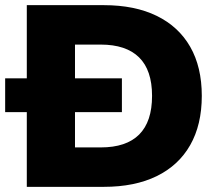

<svg xmlns="http://www.w3.org/2000/svg" viewBox="-32 -725 855 745"><path d="M72 0V-705H371Q491 -705 576 -663.5Q661 -622 706 -543.5Q751 -465 751 -353Q751 -241 706 -162Q661 -83 576 -41.5Q491 0 371 0ZM259 -153H359Q458 -153 508 -203Q558 -253 558 -353Q558 -453 507.5 -502.5Q457 -552 359 -552H259ZM-12 -290V-421H441V-290Z"/></svg>

Font: Nunito Sans 10pt Black
Style: Regular
Weight: 900
Designer: Vernon Adams
Foundry: Vernon Adams
Version: Version 3.101;gftools[0.9.27]